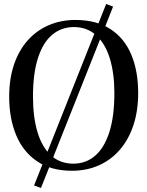

<svg xmlns="http://www.w3.org/2000/svg" viewBox="-20 -853 746 972"><path d="M517.5 -833 552.5 -819.5 187.5 98.5 152.5 86ZM346.5 11.5Q240 12 168.8 -35.8Q97.5 -83.5 62 -168.2Q26.5 -253 26.5 -363.5Q26.5 -454 50.8 -525.8Q75 -597.5 119.8 -648Q164.5 -698.5 226.2 -725.2Q288 -752 362.5 -752Q468.5 -751.5 539 -705.8Q609.5 -660 644.5 -576.8Q679.5 -493.5 679.5 -382Q679.5 -292 655.5 -219.5Q631.5 -147 587.2 -95.5Q543 -44 481.8 -16.5Q420.5 11 346.5 11.5ZM351.5 -24.5Q415 -24.5 461.5 -64.5Q508 -104.5 533.5 -184Q559 -263.5 559 -382Q559 -482 536 -557Q513 -632 467.2 -674Q421.5 -716 354 -716Q291 -716 244.5 -677.2Q198 -638.5 172.5 -560.2Q147 -482 147 -363.5Q147 -259.5 170 -183.5Q193 -107.5 238.5 -66Q284 -24.5 351.5 -24.5Z"/></svg>

Font: Merriweather 96pt
Style: Regular
Weight: 400
Version: Version 2.100